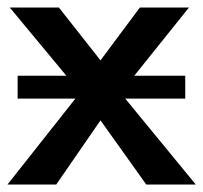

<svg xmlns="http://www.w3.org/2000/svg" viewBox="-31 -492 542 512"><path d="M-11 0 170 -229H16V-290H146L-5 -472H126L237 -331L342 -472H473L327 -290H463V-229H303L491 0H359L237 -171L119 0Z"/></svg>

Font: Coval
Style: Bold
Weight: 700
Foundry: Context Ltd
Version: Version 001.000